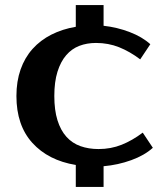

<svg xmlns="http://www.w3.org/2000/svg" viewBox="-20 -640 655 760"><path d="M390 -538Q444 -532 493.5 -513Q543 -494 575 -465L535 -405Q494 -436 451.5 -453Q409 -470 360 -470Q324 -470 294 -458.5Q264 -447 242 -421.5Q220 -396 207.5 -356Q195 -316 195 -260Q195 -204 207.5 -164Q220 -124 243 -98.5Q266 -73 298.5 -61.5Q331 -50 370 -50Q419 -50 461.5 -67Q504 -84 545 -115L585 -55Q552 -25 499.5 -6Q447 13 390 18V100H280V13Q171 -5 108 -74.5Q45 -144 45 -260Q45 -318 61.5 -365Q78 -412 109 -446.5Q140 -481 183.5 -503Q227 -525 280 -534V-620H390Z"/></svg>

Font: Prosto One
Style: Regular
Weight: 400
Designer: Pavel Emelyanov and Jovanny lemonad
Foundry: Pavel Emelyanov and Jovanny Lemonad
Version: Version 1.001